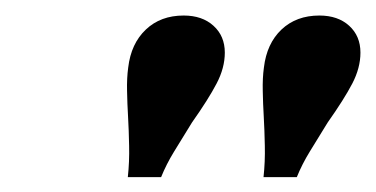

<svg xmlns="http://www.w3.org/2000/svg" viewBox="-20 -609 491 251"><path d="M147.4 -456.6Q146.4 -473.5 146.1 -490.2Q145.7 -506.9 147.6 -520.7Q151.3 -552.1 170.7 -570.4Q190 -588.7 220.1 -588.7Q244.4 -588.7 259.1 -575.3Q273.9 -561.9 273.9 -540.2Q273.9 -520.2 263.1 -499.7Q252.4 -479.2 231 -448.9Q217.5 -427.1 207.5 -410.7Q197.5 -394.4 190.6 -377.4H147.1Q149.3 -397.7 148.8 -418.4Q148.4 -439.1 147.4 -456.6ZM324.8 -456.6Q323.8 -473.5 323.5 -490.2Q323.1 -506.9 325 -520.7Q328.7 -552.1 348 -570.4Q367.4 -588.7 397.5 -588.7Q421.8 -588.7 436.5 -575.3Q451.2 -561.9 451.2 -540.2Q451.2 -520.2 440.5 -499.7Q429.8 -479.2 408.4 -448.9Q394.9 -427.1 384.9 -410.7Q374.9 -394.4 368 -377.4H324.5Q326.7 -397.7 326.2 -418.4Q325.8 -439.1 324.8 -456.6Z"/></svg>

Font: Playfair Micro SmCond SmLight
Style: Italic
Weight: 360
Width: 4
Italic angle: -15.6°
Designer: Claus Eggers Sørensen
Foundry: Claus Eggers Sørensen
Version: Version 2.203;Glyphs 3.3 (3326)